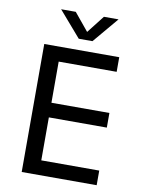

<svg xmlns="http://www.w3.org/2000/svg" viewBox="-97 -967 775 1034"><g transform="rotate(10 290.5 -450.0)"><path d="M505 -700V-620H188V-395H505V-315H188V-80H505V0H95V-700ZM273 -760 152 -900H232L311 -804L386 -900H466L348 -760Z"/></g></svg>

Font: Goli
Style: Regular
Weight: 400
Designer: jaikishan Patel
Foundry: MagicType
Version: Version 1.000